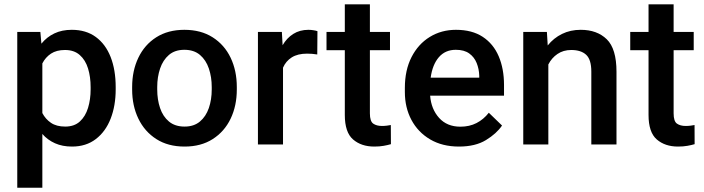

<svg xmlns="http://www.w3.org/2000/svg" viewBox="-20 -678 3306 901"><path d="M522.9 -269V-258.8Q522.9 -182.1 499.3 -121.3Q475.6 -60.5 429.7 -25.4Q383.8 9.8 317.9 9.8Q272.9 9.8 238.3 -5.6Q203.6 -21 178.7 -49.3V203.1H61V-528.3H169.4L174.3 -473.1Q199.7 -504.4 235.1 -521.2Q270.5 -538.1 316.9 -538.1Q383.8 -538.1 429.7 -504.4Q475.6 -470.7 499.3 -410.2Q522.9 -349.6 522.9 -269ZM405.3 -258.8V-269Q405.3 -317.4 393.1 -356.9Q380.9 -396.5 354.2 -419.9Q327.6 -443.4 285.2 -443.4Q245.1 -443.4 219.2 -426.3Q193.4 -409.2 178.7 -380.4V-147.5Q193.4 -119.1 219.2 -101.6Q245.1 -84 286.1 -84Q328.6 -84 354.7 -107.9Q380.9 -131.8 393.1 -171.6Q405.3 -211.4 405.3 -258.8Z M600.1 -258.3V-269.5Q600.1 -346.2 629.2 -407Q658.2 -467.8 713.1 -502.9Q768.1 -538.1 845.2 -538.1Q922.9 -538.1 978 -502.9Q1033.2 -467.8 1062.3 -407Q1091.3 -346.2 1091.3 -269.5V-258.3Q1091.3 -181.6 1062.3 -121.1Q1033.2 -60.5 978.3 -25.4Q923.3 9.8 846.2 9.8Q768.6 9.8 713.6 -25.4Q658.7 -60.5 629.4 -121.1Q600.1 -181.6 600.1 -258.3ZM717.8 -269.5V-258.3Q717.8 -210.4 731.2 -170.9Q744.6 -131.3 772.9 -107.7Q801.3 -84 846.2 -84Q890.1 -84 918.2 -107.7Q946.3 -131.3 960 -170.9Q973.6 -210.4 973.6 -258.3V-269.5Q973.6 -316.4 960.2 -356.2Q946.8 -396 918.5 -420.2Q890.1 -444.3 845.2 -444.3Q800.8 -444.3 772.7 -420.2Q744.6 -396 731.2 -356.2Q717.8 -316.4 717.8 -269.5Z M1469.7 -531.7 1468.8 -422.4Q1445.3 -426.3 1420.9 -426.3Q1377 -426.3 1349.1 -408.7Q1321.3 -391.1 1308.1 -360.4V0H1190.4V-528.3H1302.7L1306.2 -465.8Q1325.7 -499.5 1356.2 -518.8Q1386.7 -538.1 1427.7 -538.1Q1438.5 -538.1 1450.9 -536.1Q1463.4 -534.2 1469.7 -531.7Z M1810.1 -528.3V-442.4H1715.8V-146Q1715.8 -108.9 1731.4 -97.9Q1747.1 -86.9 1772.5 -86.9Q1784.7 -86.9 1795.9 -88.4Q1807.1 -89.8 1814 -91.3L1814.5 -1.5Q1799.8 2.9 1780.5 6.3Q1761.2 9.8 1736.3 9.8Q1675.3 9.8 1636.7 -23.7Q1598.1 -57.1 1598.1 -138.7V-442.4H1512.2V-528.3H1598.1V-657.7H1715.8V-528.3Z M2133.8 9.8Q2055.7 9.8 1998.5 -23.9Q1941.4 -57.6 1910.6 -115.5Q1879.9 -173.3 1879.9 -246.1V-265.6Q1879.9 -348.6 1911.1 -409.9Q1942.4 -471.2 1996.8 -504.6Q2051.3 -538.1 2119.6 -538.1Q2195.3 -538.1 2245.4 -505.1Q2295.4 -472.2 2320.3 -413.8Q2345.2 -355.5 2345.2 -279.3V-229H1998.5Q2003.4 -166 2040.5 -124.8Q2077.6 -83.5 2140.6 -83.5Q2183.1 -83.5 2216.3 -100.6Q2249.5 -117.7 2273.9 -148.9L2335.9 -88.9Q2310.5 -51.3 2260.7 -20.8Q2210.9 9.8 2133.8 9.8ZM2119.1 -444.3Q2069.3 -444.3 2039.3 -409.4Q2009.3 -374.5 2001 -313.5H2229V-322.8Q2228 -354.5 2216.8 -382.3Q2205.6 -410.2 2181.9 -427.2Q2158.2 -444.3 2119.1 -444.3Z M2660.6 -443.4Q2623.5 -443.4 2596.2 -424.8Q2568.8 -406.2 2553.2 -375.5V0H2435.5V-528.3H2546.4L2550.3 -464.8Q2578.1 -499.5 2617.4 -518.8Q2656.7 -538.1 2705.1 -538.1Q2781.7 -538.1 2827.4 -493.7Q2873 -449.2 2873 -341.3V0H2754.9V-341.8Q2754.9 -398.4 2730.7 -420.9Q2706.5 -443.4 2660.6 -443.4Z M3235.4 -528.3V-442.4H3141.1V-146Q3141.1 -108.9 3156.7 -97.9Q3172.4 -86.9 3197.8 -86.9Q3210 -86.9 3221.2 -88.4Q3232.4 -89.8 3239.3 -91.3L3239.7 -1.5Q3225.1 2.9 3205.8 6.3Q3186.5 9.8 3161.6 9.8Q3100.6 9.8 3062 -23.7Q3023.4 -57.1 3023.4 -138.7V-442.4H2937.5V-528.3H3023.4V-657.7H3141.1V-528.3Z"/></svg>

Font: Vazirmatn RD UI Medium
Style: Regular
Weight: 500
Designer: Saber Rastikerdar
Foundry: Saber Rastikerdar
Version: Version 33.003